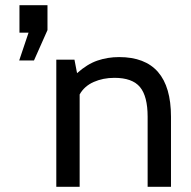

<svg xmlns="http://www.w3.org/2000/svg" viewBox="-20 -720 735 740"><path d="M54 -487 90 -594H55V-700H163V-604L111 -487ZM197 -490H267L277 -438Q316 -473 355.5 -486.5Q395 -500 439 -500Q639 -500 639 -270V0H549V-270Q549 -349 519.5 -384.5Q490 -420 421 -420Q377 -420 341 -404Q305 -388 287 -356V0H197Z"/></svg>

Font: Cabin
Style: Regular
Weight: 400
Designer: Pablo Impallari
Foundry: Pablo Impallari. http://www.impallari.com Igino Marini. http://www.ikern.com
Version: Version 2.001